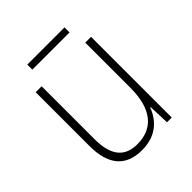

<svg xmlns="http://www.w3.org/2000/svg" viewBox="-184 -764 890 890"><g transform="rotate(-45 261.0 -318.5)"><path d="M383 -647H139V-614H383ZM439 -529H401V-232C401 -91 340 -25 239 -25C158 -25 115 -73 115 -182V-529H76V-176C76 -53 129 10 235 10C330 10 379 -44 401 -103H404L408 0H439Z"/></g></svg>

Font: Noto Sans Devanagari SemiCondensed ExtraLight
Style: Regular
Weight: 200
Width: 4
Designer: Jelle Bosma - Monotype Design Team
Foundry: Monotype Imaging Inc.
Version: Version 2.004